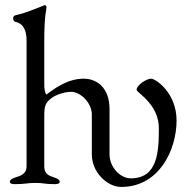

<svg xmlns="http://www.w3.org/2000/svg" viewBox="-20 -725 733 759"><path d="M459 14C609 14 678 -132 678 -249C678 -357 596 -414 577 -414C560 -414 520 -389 520 -370C520 -368 523 -365 527 -361C548 -342 608 -297 608 -218C608 -124 603 -20 497 -20C453 -20 413 -67 413 -114V-294C413 -372 369 -414 310 -414C247 -414 194 -374 163 -351C158 -357 155 -376 155 -388V-562C155 -669 164 -686 164 -698C162 -701 161 -705 157 -705C157 -705 156 -704 155 -704C123 -692 90 -676 39 -664C35 -663 32 -658 32 -652C32 -646 35 -640 40 -639C74 -632 85 -602 85 -566V-65C84 -38 62 -30 42 -24C31 -20 19 -16 19 -6C19 2 32 3 39 3C80 3 88 -2 120 -2C153 -2 155 3 196 3C204 3 216 2 216 -6C216 -16 204 -20 193 -24C173 -30 156 -38 155 -65V-268C155 -309 161 -319 182 -336C201 -351 236 -362 261 -362C298 -362 343 -319 343 -272V-114C343 -45 403 14 459 14Z"/></svg>

Font: Garamond-Math
Style: Regular
Weight: 400
Version: Version 2019-08-16